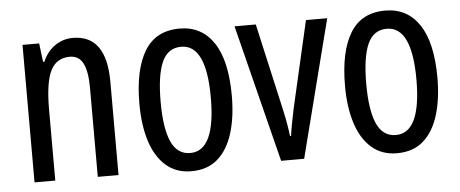

<svg xmlns="http://www.w3.org/2000/svg" viewBox="-43 -642 1789 747"><g transform="rotate(-5 852.0 -268.5)"><path d="M262 -547Q393 -547 393 -364V0H312V-348Q312 -411 296 -443Q280 -475 244 -475Q192 -475 169 -429Q146 -383 146 -279V0H65V-537H130L139 -464H144Q161 -504 192.5 -525.5Q224 -547 262 -547Z M859 -269Q859 -186 839.5 -123Q820 -60 780 -25Q740 10 677 10Q618 10 578 -25Q538 -60 518 -122.5Q498 -185 498 -269Q498 -402 542 -474.5Q586 -547 679 -547Q765 -547 812 -476.5Q859 -406 859 -269ZM581 -269Q581 -166 604.5 -113.5Q628 -61 679 -61Q777 -61 777 -269Q777 -476 679 -476Q627 -476 604 -424.5Q581 -373 581 -269Z M1028 0 893 -537H976L1048 -218Q1055 -188 1061 -157Q1067 -126 1071 -93H1075Q1077 -110 1082 -137Q1087 -164 1094 -197L1172 -537H1255L1118 0Z M1662 -269Q1662 -186 1642.5 -123Q1623 -60 1583 -25Q1543 10 1480 10Q1421 10 1381 -25Q1341 -60 1321 -122.5Q1301 -185 1301 -269Q1301 -402 1345 -474.5Q1389 -547 1482 -547Q1568 -547 1615 -476.5Q1662 -406 1662 -269ZM1384 -269Q1384 -166 1407.5 -113.5Q1431 -61 1482 -61Q1580 -61 1580 -269Q1580 -476 1482 -476Q1430 -476 1407 -424.5Q1384 -373 1384 -269Z"/></g></svg>

Font: Noto Sans Gurmukhi ExtraCondensed
Style: Regular
Weight: 400
Width: 2
Designer: Jelle Bosma - Monotype Design Team
Foundry: Monotype Imaging Inc.
Version: Version 2.004; ttfautohint (v1.8.4.7-5d5b)